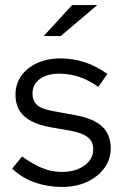

<svg xmlns="http://www.w3.org/2000/svg" viewBox="-20 -726 492 756"><path d="M226 10Q166 10 115 -8.5Q64 -27 28 -62L67 -110Q111 -78 148 -63.5Q185 -49 224 -49Q277 -49 312 -74Q347 -99 347 -138Q347 -168 326.5 -185Q306 -202 259 -211L179 -225Q108 -238 74.5 -269Q41 -300 41 -353Q41 -395 63.5 -427Q86 -459 126 -477.5Q166 -496 217 -496Q267 -496 312 -481.5Q357 -467 403 -435L367 -384Q329 -411 291 -423.5Q253 -436 214 -436Q166 -436 137 -415Q108 -394 108 -358Q108 -328 126.5 -312Q145 -296 192 -288L274 -273Q348 -260 382 -228Q416 -196 416 -142Q416 -99 391 -64.5Q366 -30 323 -10Q280 10 226 10ZM152 -584 264 -706H363L219 -584Z"/></svg>

Font: Red Hat Text VF
Style: Regular
Weight: 400
Designer: Pentagram, MCKL
Foundry: Pentagram, MCKL
Version: Version 1.023